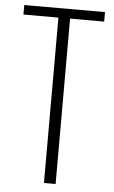

<svg xmlns="http://www.w3.org/2000/svg" viewBox="-56 -848 526 886"><g transform="rotate(5 207.0 -405.0)"><path d="M182 0V-766H20V-810H394V-766H236V0Z"/></g></svg>

Font: Oswald ExtraLight
Style: Regular
Weight: 250
Designer: Vernon Adams
Foundry: Vernon Adams
Version: Version 4.100; ttfautohint (v1.8.1.43-b0c9)